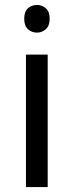

<svg xmlns="http://www.w3.org/2000/svg" viewBox="-20 -757 298 777"><path d="M173 -536V0H85V-536ZM130 -737Q150 -737 165.5 -723.5Q181 -710 181 -681Q181 -653 165.5 -639Q150 -625 130 -625Q108 -625 93 -639Q78 -653 78 -681Q78 -710 93 -723.5Q108 -737 130 -737Z"/></svg>

Font: Noto Sans Canadian Aboriginal
Style: Regular
Weight: 400
Designer: Monotype Design Team, Typotheque's Kevin King
Foundry: Monotype Imaging Inc.
Version: Version 2.002